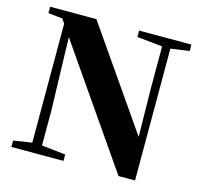

<svg xmlns="http://www.w3.org/2000/svg" viewBox="-107 -865 1040 986"><g transform="rotate(15 412.5 -372.5)"><path d="M605 2H693V-699L792 -713V-747H514V-713L649 -699V-478L653 -219L287 -747H41V-713L117 -705L133 -681V-49L35 -34V0H312V-34L185 -48V-230L174 -621Z"/></g></svg>

Font: Source Han Serif KR Heavy
Style: Regular
Weight: 900
Designer: Ryoko NISHIZUKA 西塚涼子 (kana & ideographs); Frank Grießhammer (Latin, Greek & Cyrillic); Wenlong ZHANG 张文龙 (bopomofo); San
Foundry: Adobe
Version: Version 2.001;hotconv 1.1.0;makeotfexe 2.6.0